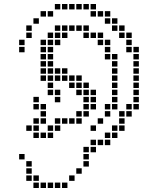

<svg xmlns="http://www.w3.org/2000/svg" viewBox="-20 -730 790 960"><path d="M75.7 40V67.1H102.9V40ZM111.4 75.7V102.9H138.6V75.7ZM111.4 111.4V138.6H138.6V111.4ZM111.4 147.1V174.3H138.6V147.1ZM147.1 147.1V174.3H174.3V147.1ZM147.1 182.9V210H174.3V182.9ZM218.6 182.9V210H245.7V182.9ZM254.3 182.9V210H281.4V182.9ZM290 182.9V210H317.1V182.9ZM182.9 182.9V210H210V182.9ZM325.7 147.1V174.3H352.9V147.1ZM361.4 111.4V138.6H388.6V111.4ZM397.1 75.7V102.9H424.3V75.7ZM397.1 40V67.1H424.3V40ZM397.1 4.3V31.4H424.3V4.3ZM432.9 4.3V31.4H460V4.3ZM432.9 -31.4V-4.3H460V-31.4ZM468.6 -31.4V-4.3H495.7V-31.4ZM504.3 -31.4V-4.3H531.4V-31.4ZM504.3 -67.1V-40H531.4V-67.1ZM540 -67.1V-40H567.1V-67.1ZM540 -102.9V-75.7H567.1V-102.9ZM575.7 -102.9V-75.7H602.9V-102.9ZM575.7 -138.6V-111.4H602.9V-138.6ZM575.7 -174.3V-147.1H602.9V-174.3ZM611.4 -174.3V-147.1H638.6V-174.3ZM611.4 -210V-182.9H638.6V-210ZM647.1 -210V-182.9H674.3V-210ZM647.1 -245.7V-218.6H674.3V-245.7ZM647.1 -281.4V-254.3H674.3V-281.4ZM647.1 -317.1V-290H674.3V-317.1ZM647.1 -352.9V-325.7H674.3V-352.9ZM647.1 -388.6V-361.4H674.3V-388.6ZM647.1 -424.3V-397.1H674.3V-424.3ZM647.1 -460V-432.9H674.3V-460ZM647.1 -495.7V-468.6H674.3V-495.7ZM611.4 -495.7V-468.6H638.6V-495.7ZM611.4 -531.4V-504.3H638.6V-531.4ZM611.4 -567.1V-540H638.6V-567.1ZM575.7 -567.1V-540H602.9V-567.1ZM575.7 -602.9V-575.7H602.9V-602.9ZM540 -602.9V-575.7H567.1V-602.9ZM540 -638.6V-611.4H567.1V-638.6ZM504.3 -638.6V-611.4H531.4V-638.6ZM504.3 -674.3V-647.1H531.4V-674.3ZM468.6 -674.3V-647.1H495.7V-674.3ZM432.9 -674.3V-647.1H460V-674.3ZM432.9 -710V-682.9H460V-710ZM397.1 -710V-682.9H424.3V-710ZM361.4 -710V-682.9H388.6V-710ZM325.7 -710V-682.9H352.9V-710ZM290 -710V-682.9H317.1V-710ZM254.3 -710V-682.9H281.4V-710ZM218.6 -674.3V-647.1H245.7V-674.3ZM182.9 -674.3V-647.1H210V-674.3ZM147.1 -638.6V-611.4H174.3V-638.6ZM111.4 -602.9V-575.7H138.6V-602.9ZM111.4 -567.1V-540H138.6V-567.1ZM75.7 -531.4V-504.3H102.9V-531.4ZM75.7 -495.7V-468.6H102.9V-495.7ZM147.1 -245.7V-218.6H174.3V-245.7ZM147.1 -210V-182.9H174.3V-210ZM182.9 -210V-182.9H210V-210ZM182.9 -174.3V-147.1H210V-174.3ZM182.9 -138.6V-111.4H210V-138.6ZM147.1 -138.6V-111.4H174.3V-138.6ZM147.1 -102.9V-75.7H174.3V-102.9ZM111.4 -102.9V-75.7H138.6V-102.9ZM147.1 -67.1V-40H174.3V-67.1ZM182.9 -67.1V-40H210V-67.1ZM218.6 -67.1V-40H245.7V-67.1ZM218.6 -102.9V-75.7H245.7V-102.9ZM254.3 -102.9V-75.7H281.4V-102.9ZM254.3 -138.6V-111.4H281.4V-138.6ZM290 -138.6V-111.4H317.1V-138.6ZM325.7 -138.6V-111.4H352.9V-138.6ZM361.4 -138.6V-111.4H388.6V-138.6ZM361.4 -174.3V-147.1H388.6V-174.3ZM397.1 -174.3V-147.1H424.3V-174.3ZM397.1 -210V-182.9H424.3V-210ZM432.9 -210V-182.9H460V-210ZM432.9 -245.7V-218.6H460V-245.7ZM432.9 -281.4V-254.3H460V-281.4ZM397.1 -245.7V-218.6H424.3V-245.7ZM397.1 -281.4V-254.3H424.3V-281.4ZM397.1 -317.1V-290H424.3V-317.1ZM361.4 -352.9V-325.7H388.6V-352.9ZM361.4 -317.1V-290H388.6V-317.1ZM361.4 -281.4V-254.3H388.6V-281.4ZM325.7 -317.1V-290H352.9V-317.1ZM325.7 -352.9V-325.7H352.9V-352.9ZM290 -352.9V-325.7H317.1V-352.9ZM290 -388.6V-361.4H317.1V-388.6ZM254.3 -352.9V-325.7H281.4V-352.9ZM254.3 -388.6V-361.4H281.4V-388.6ZM218.6 -388.6V-361.4H245.7V-388.6ZM218.6 -352.9V-325.7H245.7V-352.9ZM218.6 -317.1V-290H245.7V-317.1ZM218.6 -281.4V-254.3H245.7V-281.4ZM254.3 -281.4V-254.3H281.4V-281.4ZM254.3 -245.7V-218.6H281.4V-245.7ZM182.9 -352.9V-325.7H210V-352.9ZM182.9 -388.6V-361.4H210V-388.6ZM182.9 -424.3V-397.1H210V-424.3ZM182.9 -460V-432.9H210V-460ZM182.9 -495.7V-468.6H210V-495.7ZM182.9 -531.4V-504.3H210V-531.4ZM218.6 -531.4V-504.3H245.7V-531.4ZM254.3 -531.4V-504.3H281.4V-531.4ZM218.6 -495.7V-468.6H245.7V-495.7ZM218.6 -460V-432.9H245.7V-460ZM218.6 -424.3V-397.1H245.7V-424.3ZM218.6 -567.1V-540H245.7V-567.1ZM254.3 -567.1V-540H281.4V-567.1ZM290 -567.1V-540H317.1V-567.1ZM254.3 -602.9V-575.7H281.4V-602.9ZM290 -602.9V-575.7H317.1V-602.9ZM325.7 -602.9V-575.7H352.9V-602.9ZM361.4 -602.9V-575.7H388.6V-602.9ZM397.1 -602.9V-575.7H424.3V-602.9ZM397.1 -567.1V-540H424.3V-567.1ZM432.9 -567.1V-540H460V-567.1ZM468.6 -567.1V-540H495.7V-567.1ZM468.6 -531.4V-504.3H495.7V-531.4ZM504.3 -531.4V-504.3H531.4V-531.4ZM504.3 -495.7V-468.6H531.4V-495.7ZM504.3 -460V-432.9H531.4V-460ZM540 -460V-432.9H567.1V-460ZM540 -424.3V-397.1H567.1V-424.3ZM540 -388.6V-361.4H567.1V-388.6ZM540 -352.9V-325.7H567.1V-352.9ZM540 -317.1V-290H567.1V-317.1ZM540 -281.4V-254.3H567.1V-281.4ZM540 -245.7V-218.6H567.1V-245.7ZM540 -210V-182.9H567.1V-210ZM504.3 -174.3V-147.1H531.4V-174.3ZM504.3 -210V-182.9H531.4V-210ZM468.6 -138.6V-111.4H495.7V-138.6ZM432.9 -102.9V-75.7H460V-102.9Z"/></svg>

Font: Gossip Icons Med Square
Style: Regular
Weight: 400
Designer: Deborah Khodanovich
Version: Version 1.001;Glyphs 3.3.1 (3343)